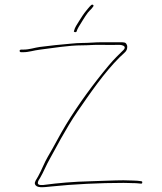

<svg xmlns="http://www.w3.org/2000/svg" viewBox="-20 -811 683 811"><path d="M303.2 -677.4C304.9 -683 308.3 -691.1 312.5 -697.8C323.5 -715.1 337.1 -739 351 -757.5C355.7 -763.8 360.8 -767.7 366.4 -774L373.3 -782.8C378.9 -789.6 369.9 -794.2 364.8 -789.2L357.4 -781.7C353.1 -777.4 348 -769.9 343.4 -764.7C335.4 -755.7 322 -735.1 313.7 -721.5C304.7 -706.8 296.5 -695.6 293.1 -682C293 -681.3 292.6 -680.2 292.2 -679.4C290.3 -675.6 301 -673.1 303.2 -677.4ZM68 -590.5H78C102.8 -590.5 120.6 -598 149.5 -601.4C206.5 -608.1 266.8 -619.5 328.7 -619.5C354.7 -619.5 380.2 -622.4 406.4 -621.5C431.8 -620.6 457.7 -621.5 484 -621.5C487.7 -621.5 491.4 -621 495 -620.1C517.9 -614.4 500.8 -599.2 500.8 -599.2C480.1 -578.4 463.6 -563.7 439.5 -534.9C375.5 -458.3 311.6 -371.4 258.7 -284.5C231.3 -239.5 208.8 -193.9 181.8 -148.6C167.5 -124.7 155.4 -91.2 140.9 -65.8C133.9 -53.6 125 -42.1 127.5 -34.1C133.1 -15.7 160.2 -19.5 197.7 -23.4C288.3 -33 402 -38.5 502.3 -38.5C518.8 -38.5 530.8 -37.5 540 -37.5C549 -37.5 557 -37.2 564.2 -36.4L574.4 -35.4C579.6 -34.9 580.5 -36.7 580.9 -39.8C581.3 -43.1 580.3 -45.1 576.5 -45.6C565.3 -47 556.2 -48.5 540 -48.5C530.6 -48.5 517.3 -49.5 501.7 -49.5C464.3 -49.5 402.7 -46.4 365.3 -45.5C289.1 -43.6 228 -38.3 162.7 -29.6C162.3 -29.6 161.5 -29.5 161 -29.5H154C127.1 -29.5 145.9 -53.7 149.3 -59.4C163.7 -83.5 175.5 -114.9 192.2 -143.3C207.8 -169.9 219.7 -194.9 237.2 -225.3C258.8 -262.7 280.6 -301.4 306.7 -339.1C359.4 -415.2 419.9 -504.5 486.3 -570C506.2 -589.6 517.5 -593.7 517.5 -614C517.5 -617.9 516.4 -621.8 513.2 -626.4C509.4 -632 505 -632.5 484 -632.5H407C381.4 -632.5 354.8 -629.5 327.3 -629.5C311 -629.5 296.3 -628.1 279.2 -626.6C233.8 -622.5 191.3 -618.5 147.7 -612.6C125.3 -609.6 105.2 -601.5 78 -601.5H68C66 -601.5 62.5 -598 62.5 -596C62.5 -594 66 -590.5 68 -590.5Z"/></svg>

Font: CiSf OpenHand
Style: Hln
Weight: 400
Foundry: Cannot Into Space Fonts
Version: Version 0.7892